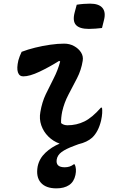

<svg xmlns="http://www.w3.org/2000/svg" viewBox="-20 -786 640 1056"><path d="M402 -760Q420 -763 439.5 -764.5Q459 -766 475 -766Q524 -766 543.5 -742.5Q563 -719 552 -676L541 -632Q524 -630 505 -628.5Q486 -627 469 -627Q417 -627 397.5 -649Q378 -671 391 -719ZM99 -501Q133 -514 173.5 -524Q214 -534 256 -540Q298 -546 333 -546Q363 -546 387.5 -532.5Q412 -519 425.5 -498Q439 -477 435 -452Q427 -401 403.5 -355.5Q380 -310 356.5 -265.5Q333 -221 322 -172Q315 -137 316 -109Q330 -97 351 -97Q401 -97 444 -118Q487 -139 535 -194H541Q543 -181 542 -163.5Q541 -146 536 -123Q521 -61 487 -29Q459 -4 412 7Q402 11 388 16Q342 33 319 50Q296 67 292 91Q285 134 336 134Q365 134 385 118H391Q402 142 395 176Q387 214 360 232Q333 250 290 250Q232 250 204.5 218.5Q177 187 187 130Q196 86 230 54Q264 22 308 4Q272 -9 245.5 -35.5Q219 -62 207 -97Q195 -132 202 -170Q211 -224 232 -268Q253 -312 275.5 -355.5Q298 -399 311 -448L305 -451Q251 -417 197 -391.5Q143 -366 108 -366Q86 -366 78.5 -388.5Q71 -411 81 -454Q87 -476 99 -501Z"/></svg>

Font: Recursive Mn Csl St SmB
Style: Italic
Weight: 600
Italic angle: -15°
Monospace: yes
Version: Version 1.079;hotconv 1.0.112;makeotfexe 2.5.65598; ttfautoh